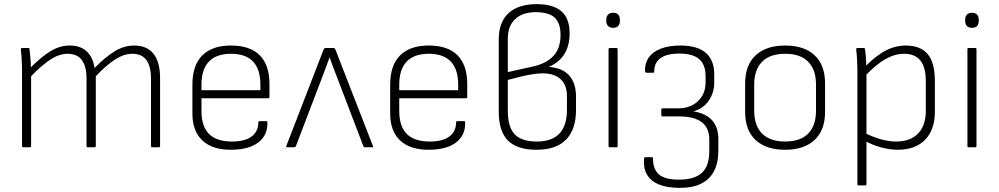

<svg xmlns="http://www.w3.org/2000/svg" viewBox="-20 -715 4847 932"><path d="M93 0Q87 0 87 -6V-367Q87 -395 85.5 -422.5Q84 -450 81 -475Q81 -482 88 -482H118Q123 -482 123 -478Q125 -457 127.5 -434.5Q130 -412 130 -388Q181 -440 226 -467Q271 -494 318 -494Q370 -494 400.5 -466Q431 -438 439 -385Q492 -439 537.5 -466.5Q583 -494 631 -494Q694 -494 725.5 -453.5Q757 -413 757 -337V-6Q757 0 751 0H719Q713 0 713 -6V-333Q713 -392 691 -423Q669 -454 622 -454Q582 -454 539 -426.5Q496 -399 445 -345V-6Q445 0 438 0H406Q400 0 400 -6V-333Q400 -392 377.5 -423Q355 -454 308 -454Q268 -454 225.5 -426.5Q183 -399 131 -345V-6Q131 0 125 0Z M1104 12Q1012 13 963 -32.5Q914 -78 914 -164V-305Q914 -398 962 -446Q1010 -494 1101 -494Q1194 -494 1241 -446.5Q1288 -399 1288 -308V-244Q1288 -238 1282 -238H958V-176Q958 -102 994.5 -65Q1031 -28 1106 -28Q1169 -28 1201.5 -52.5Q1234 -77 1234 -121Q1234 -127 1240 -127H1272Q1278 -127 1278 -122Q1280 -59 1234.5 -24Q1189 11 1104 12ZM958 -277H1244V-304Q1244 -379 1208 -416.5Q1172 -454 1102 -454Q1030 -454 994 -416Q958 -378 958 -304Z M1374 0Q1367 0 1370 -7L1551 -475Q1555 -482 1561 -482H1598Q1605 -482 1608 -475L1790 -7Q1794 0 1786 0H1751Q1746 0 1744 -5L1626 -314Q1615 -344 1603 -374Q1591 -404 1581 -434H1579Q1568 -404 1556.5 -373Q1545 -342 1533 -311L1416 -5Q1413 0 1409 0Z M2064 12Q1972 13 1923 -32.5Q1874 -78 1874 -164V-305Q1874 -398 1922 -446Q1970 -494 2061 -494Q2154 -494 2201 -446.5Q2248 -399 2248 -308V-244Q2248 -238 2242 -238H1918V-176Q1918 -102 1954.5 -65Q1991 -28 2066 -28Q2129 -28 2161.5 -52.5Q2194 -77 2194 -121Q2194 -127 2200 -127H2232Q2238 -127 2238 -122Q2240 -59 2194.5 -24Q2149 11 2064 12ZM1918 -277H2204V-304Q2204 -379 2168 -416.5Q2132 -454 2062 -454Q1990 -454 1954 -416Q1918 -378 1918 -304Z M2585 12Q2490 12 2445.5 -33Q2401 -78 2401 -173V-523Q2401 -580 2422.5 -618Q2444 -656 2485 -675.5Q2526 -695 2584 -695Q2666 -695 2705.5 -660Q2745 -625 2745 -554Q2745 -493 2719.5 -452.5Q2694 -412 2645 -391V-390Q2712 -385 2744 -347.5Q2776 -310 2776 -247V-181Q2776 -86 2727.5 -37Q2679 12 2585 12ZM2586 -28Q2659 -28 2695.5 -66.5Q2732 -105 2732 -181V-249Q2732 -302 2701.5 -330.5Q2671 -359 2614 -359Q2593 -359 2564.5 -354.5Q2536 -350 2505.5 -342.5Q2475 -335 2445 -327V-178Q2445 -99 2478 -63.5Q2511 -28 2586 -28ZM2445 -365 2566 -392Q2631 -406 2666 -443Q2701 -480 2701 -545Q2701 -603 2672.5 -629.5Q2644 -656 2580 -656Q2517 -656 2481 -622.5Q2445 -589 2445 -527Z M2940 0Q2934 0 2934 -6V-476Q2934 -482 2940 -482H2972Q2978 -482 2978 -476V-6Q2978 0 2972 0ZM2956 -580Q2940 -580 2931.5 -589Q2923 -598 2923 -613V-620Q2923 -635 2931.5 -644Q2940 -653 2956 -653Q2973 -653 2981 -644Q2989 -635 2989 -620V-613Q2989 -598 2981 -589Q2973 -580 2956 -580Z M3275 197Q3214 196 3176 179.5Q3138 163 3120.5 132.5Q3103 102 3106 58Q3106 52 3108 50Q3110 48 3113 48H3145Q3150 48 3150 57Q3150 106 3178.5 131.5Q3207 157 3276 157Q3352 157 3387.5 123.5Q3423 90 3423 20V-37Q3423 -94 3386.5 -122Q3350 -150 3274 -150H3195Q3193 -150 3191.5 -152Q3190 -154 3190 -156V-183Q3190 -186 3191.5 -187.5Q3193 -189 3195 -189H3271Q3331 -189 3368 -224Q3405 -259 3405 -315V-345Q3405 -401 3374 -428Q3343 -455 3279 -455Q3217 -455 3186.5 -433Q3156 -411 3156 -370Q3156 -366 3155 -364Q3154 -362 3151 -362H3118Q3111 -362 3111 -371Q3110 -409 3129.5 -436.5Q3149 -464 3188 -479Q3227 -494 3284 -494Q3365 -494 3406 -458.5Q3447 -423 3447 -354V-315Q3447 -265 3420.5 -226.5Q3394 -188 3348 -175V-174Q3408 -164 3437.5 -130Q3467 -96 3467 -40V16Q3467 76 3445.5 116.5Q3424 157 3381.5 177.5Q3339 198 3275 197Z M3791 12Q3698 12 3647.5 -35.5Q3597 -83 3597 -172V-310Q3597 -399 3648 -446.5Q3699 -494 3791 -494Q3884 -494 3934.5 -446.5Q3985 -399 3985 -310V-172Q3985 -83 3934 -35.5Q3883 12 3791 12ZM3791 -28Q3865 -28 3903 -66.5Q3941 -105 3941 -178V-304Q3941 -377 3903 -415.5Q3865 -454 3791 -454Q3718 -454 3679.5 -415.5Q3641 -377 3641 -304V-178Q3641 -105 3679.5 -66.5Q3718 -28 3791 -28Z M4338 12Q4300 12 4257 0.5Q4214 -11 4177 -32L4175 -71Q4214 -51 4253.5 -39.5Q4293 -28 4330 -28Q4399 -28 4436.5 -67Q4474 -106 4474 -176V-321Q4474 -389 4447.5 -421.5Q4421 -454 4369 -454Q4324 -454 4278.5 -428.5Q4233 -403 4176 -343V-388Q4211 -424 4244.5 -448Q4278 -472 4310.5 -483Q4343 -494 4377 -494Q4448 -494 4483 -452.5Q4518 -411 4518 -323V-172Q4518 -85 4470.5 -36.5Q4423 12 4338 12ZM4148 185Q4142 185 4142 179V-371Q4142 -395 4140.5 -423Q4139 -451 4136 -475Q4136 -482 4142 -482H4173Q4178 -482 4179 -476Q4181 -462 4182.5 -446Q4184 -430 4184.5 -415Q4185 -400 4185 -387L4186 -364V179Q4186 185 4180 185Z M4682 0Q4676 0 4676 -6V-476Q4676 -482 4682 -482H4714Q4720 -482 4720 -476V-6Q4720 0 4714 0ZM4698 -580Q4682 -580 4673.5 -589Q4665 -598 4665 -613V-620Q4665 -635 4673.5 -644Q4682 -653 4698 -653Q4715 -653 4723 -644Q4731 -635 4731 -620V-613Q4731 -598 4723 -589Q4715 -580 4698 -580Z"/></svg>

Font: Sofia Sans ExtraLight
Style: Regular
Weight: 250
Version: Version 4.100-B